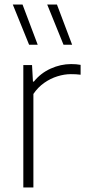

<svg xmlns="http://www.w3.org/2000/svg" viewBox="-20 -828 382 848"><path d="M83 0V-540.5H121.5L125.5 -467.5H129.5Q159.5 -505 203.8 -525Q248 -545 294 -545Q306 -545 316 -544.2Q326 -543.5 336 -541.5V-498Q325.5 -499.5 315.2 -500Q305 -500.5 292.5 -500.5Q264.5 -500.5 233.8 -491Q203 -481.5 175.2 -462Q147.5 -442.5 127.5 -413V0ZM260.5 -630.5 188.5 -808H231.5L298.5 -630.5ZM108.5 -630.5 36.5 -808H79.5L146.5 -630.5Z"/></svg>

Font: Encode Sans Condensed Thin ExtraLight
Style: Regular
Weight: 250
Version: Version 3.002